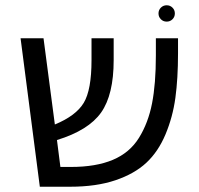

<svg xmlns="http://www.w3.org/2000/svg" viewBox="-20 -708 756 728"><path d="M634 -635Q625 -626 612 -626Q599 -626 590 -635Q581 -644 581 -657Q581 -670 590 -679Q599 -688 612 -688Q625 -688 634 -679Q643 -670 643 -657Q643 -644 634 -635ZM571 -563H655V-506Q655 -410 645 -337Q635 -264 607.5 -198.5Q580 -133 535 -91Q490 -49 417.5 -24.5Q345 0 246 0H131L58 -563H145L188 -236Q268 -269 297.5 -318Q327 -367 327 -480V-563H411V-480Q411 -349 363.5 -281.5Q316 -214 196 -177L209 -75H249Q344 -75 408 -102Q472 -129 507 -185.5Q542 -242 556.5 -316Q571 -390 571 -498Z"/></svg>

Font: FiraGO Book
Style: Regular
Weight: 350
Designer: bBox Type
Foundry: bBox Type GmbH
Version: Version 1.001;PS 001.001;hotconv 1.0.88;makeotf.lib2.5.64775